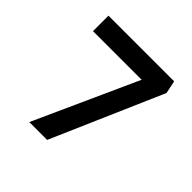

<svg xmlns="http://www.w3.org/2000/svg" viewBox="-178 -864 1027 1027"><g transform="rotate(45 335.0 -351.0)"><path d="M182 0 469 -634 493 -585H79V-702H576L591 -629L317 0Z"/></g></svg>

Font: Lexend Tera Medium
Style: Regular
Weight: 500
Designer: Bonnie Shaver-Troup, Thomas Jockin
Foundry: Lexend
Version: Version 1.007